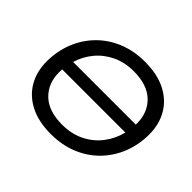

<svg xmlns="http://www.w3.org/2000/svg" viewBox="-156 -933 1167 1167"><g transform="rotate(45 427.0 -350.0)"><path d="M396 8Q292 8 218.5 -29Q145 -66 106 -132.5Q67 -199 67 -287Q67 -374 97 -450.5Q127 -527 183 -585Q239 -643 317.5 -675.5Q396 -708 492 -708Q597 -708 670.5 -671Q744 -634 783 -567.5Q822 -501 822 -413Q822 -326 792 -249.5Q762 -173 706 -115Q650 -57 571.5 -24.5Q493 8 396 8ZM405 -81Q485 -81 548 -112Q611 -143 652.5 -197Q694 -251 711 -319H168Q167 -306 167 -293Q167 -198 228 -139.5Q289 -81 405 -81ZM183 -398H721Q722 -403 722 -407Q722 -502 661 -560.5Q600 -619 484 -619Q407 -619 346 -590Q285 -561 243.5 -511Q202 -461 183 -398Z"/></g></svg>

Font: Montserrat Medium
Style: Italic
Weight: 500
Italic angle: -11.3°
Designer: Julieta Ulanovsky
Foundry: Julieta Ulanovsky
Version: Version 9.000; ttfautohint (v1.8.4.7-5d5b)